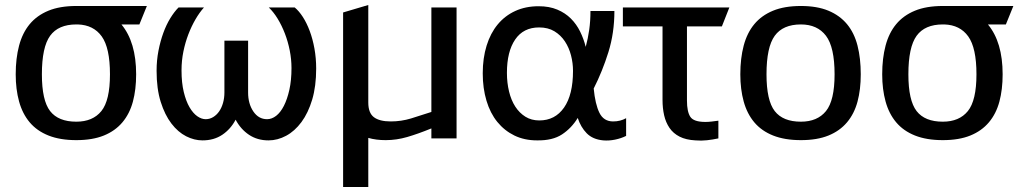

<svg xmlns="http://www.w3.org/2000/svg" viewBox="-20 -555 4084 770"><path d="M467 -457Q526 -386 526 -257Q526 -196 513 -147.5Q500 -99 471 -64.5Q442 -30 396.5 -11.5Q351 7 286 7Q221 7 174.5 -11.5Q128 -30 99 -64.5Q70 -99 56.5 -148Q43 -197 43 -257Q43 -321 56.5 -372Q70 -423 99 -458Q128 -493 174 -512Q220 -531 286 -531H569L539 -457ZM286 -457Q214 -457 181 -411.5Q148 -366 148 -257Q148 -152 181 -109.5Q214 -67 286 -67Q352 -67 386.5 -109.5Q421 -152 421 -257Q421 -363 388 -409Q355 -455 292 -457Z M798 -525Q780 -505 764 -477.5Q748 -450 735.5 -417.5Q723 -385 715.5 -348.5Q708 -312 708 -273Q708 -223 717 -186Q726 -149 740 -125Q754 -101 771 -89Q788 -77 805 -77Q821 -77 835 -85.5Q849 -94 859 -108.5Q869 -123 874.5 -142.5Q880 -162 880 -184V-392H975V-184Q975 -139 996 -108Q1017 -77 1051 -77Q1070 -77 1087.5 -90.5Q1105 -104 1118.5 -130.5Q1132 -157 1140.5 -195Q1149 -233 1149 -282Q1149 -317 1142 -352.5Q1135 -388 1122.5 -420.5Q1110 -453 1093.5 -480Q1077 -507 1058 -525H1162Q1179 -511 1194.5 -487Q1210 -463 1222 -431Q1234 -399 1241 -360.5Q1248 -322 1248 -280Q1248 -209 1232 -155.5Q1216 -102 1189 -65.5Q1162 -29 1127.5 -10.5Q1093 8 1057 8Q1012 8 978.5 -14.5Q945 -37 925 -75Q905 -37 871.5 -14.5Q838 8 792 8Q759 8 726.5 -8.5Q694 -25 667.5 -59.5Q641 -94 624.5 -146.5Q608 -199 608 -271Q608 -313 615.5 -351.5Q623 -390 635 -423Q647 -456 663 -482Q679 -508 696 -525Z M1356 -505 1457 -535V-144Q1457 -102 1479.5 -85Q1502 -68 1547 -68Q1589 -68 1628.5 -80Q1668 -92 1710 -106V-525H1811V0H1710V-40Q1656 -18 1613 -5.5Q1570 7 1527 7Q1488 7 1457 -2V195H1356Z M2444 -511Q2444 -423 2420 -346Q2396 -269 2361 -200Q2367 -137 2384 -102.5Q2401 -68 2439 -68Q2468 -68 2491 -81V-10Q2471 0 2446.5 5Q2422 10 2399 8Q2357 4 2333 -20.5Q2309 -45 2297 -82Q2272 -41 2234 -16Q2196 9 2134 8Q2083 8 2043 -11.5Q2003 -31 1974.5 -66Q1946 -101 1931 -151Q1916 -201 1916 -261Q1916 -322 1931.5 -372Q1947 -422 1976 -457Q2005 -492 2046.5 -511Q2088 -530 2140 -530Q2183 -530 2215 -516.5Q2247 -503 2269.5 -480.5Q2292 -458 2306.5 -428.5Q2321 -399 2329 -367Q2338 -400 2343 -435.5Q2348 -471 2348 -511ZM2013 -262Q2013 -223 2021.5 -188Q2030 -153 2046.5 -127.5Q2063 -102 2087 -87Q2111 -72 2143 -72Q2206 -72 2242 -123.5Q2278 -175 2278 -271Q2278 -302 2270 -333Q2262 -364 2245.5 -389Q2229 -414 2203.5 -429.5Q2178 -445 2142 -445Q2079 -445 2046 -396.5Q2013 -348 2013 -263Z M2478 -525H2905L2875 -449H2735V-152Q2735 -107 2748.5 -86.5Q2762 -66 2809 -66Q2820 -66 2833.5 -67.5Q2847 -69 2861 -71V0Q2838 5 2815 7.5Q2792 10 2769 8Q2731 6 2705.5 -7Q2680 -20 2665 -42Q2650 -64 2643.5 -92.5Q2637 -121 2637 -154V-449H2478Z M3192 -531Q3257 -531 3302.5 -512Q3348 -493 3377 -458Q3406 -423 3419 -372Q3432 -321 3432 -257Q3432 -196 3419 -147.5Q3406 -99 3377 -64.5Q3348 -30 3302.5 -11.5Q3257 7 3192 7Q3127 7 3080.5 -11.5Q3034 -30 3005 -64.5Q2976 -99 2962.5 -148Q2949 -197 2949 -257Q2949 -321 2962.5 -372Q2976 -423 3005 -458Q3034 -493 3080 -512Q3126 -531 3192 -531ZM3192 -457Q3120 -457 3087 -411.5Q3054 -366 3054 -257Q3054 -152 3087 -109.5Q3120 -67 3192 -67Q3258 -67 3292.5 -109.5Q3327 -152 3327 -257Q3327 -366 3292.5 -411.5Q3258 -457 3192 -457Z M3942 -457Q4001 -386 4001 -257Q4001 -196 3988 -147.5Q3975 -99 3946 -64.5Q3917 -30 3871.5 -11.5Q3826 7 3761 7Q3696 7 3649.5 -11.5Q3603 -30 3574 -64.5Q3545 -99 3531.5 -148Q3518 -197 3518 -257Q3518 -321 3531.5 -372Q3545 -423 3574 -458Q3603 -493 3649 -512Q3695 -531 3761 -531H4044L4014 -457ZM3761 -457Q3689 -457 3656 -411.5Q3623 -366 3623 -257Q3623 -152 3656 -109.5Q3689 -67 3761 -67Q3827 -67 3861.5 -109.5Q3896 -152 3896 -257Q3896 -363 3863 -409Q3830 -455 3767 -457Z"/></svg>

Font: BM YEONSUNG
Style: Regular
Weight: 400
Designer: Bongjin Kim; Myungsoo Han; Jaehyun Keum; Jihee Min; Dokyung Lee; Chorong Kim; Jooyeon Kang; Sang-a Kim;
Foundry: Sandoll Communications Inc.
Version: Version 1.000;PS 1;hotconv 16.6.51;makeotf.lib2.5.65220